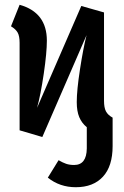

<svg xmlns="http://www.w3.org/2000/svg" viewBox="-20 -563 517 803"><path d="M451 -71V48Q451 132 410.5 176Q370 220 297 220Q230 220 180 180L225 107Q242 117 256.5 122Q271 127 290 127Q342 127 343 58V-31Q322 -48 311.5 -73Q301 -98 301 -136Q301 -185 314.5 -273Q328 -361 342 -416L157 10L62 -18V-384Q62 -412 54 -426.5Q46 -441 26 -453L62 -543Q176 -511 176 -393Q176 -343 163 -254.5Q150 -166 135 -112L320 -538L415 -511V-142Q415 -113 423 -97.5Q431 -82 451 -71Z"/></svg>

Font: Fira Sans Compressed Medium
Style: Regular
Weight: 500
Width: 1
Designer: bBox Type GmbH & Carrois Corporate GbR & Edenspiekermann AG
Foundry: bBox Type GmbH & Carrois Corporate GbR & Edenspiekermann AG
Version: Version 4.301